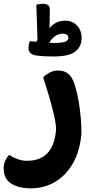

<svg xmlns="http://www.w3.org/2000/svg" viewBox="-65 -772 508 1039"><path d="M375.7 -50.8Q368.2 43.7 330.5 110.3Q292.8 176.9 233.4 212.1Q174.1 247.2 102.7 247.2Q37.5 247.2 -3.8 222Q-45.2 196.8 -45.2 137.7Q-45.2 116.9 -36.4 97.4Q-27.6 77.9 -15.8 66.4Q6.5 80.8 31.1 89.5Q55.7 98.1 80.5 98.1Q155.7 98.1 194.8 53.4Q234 8.8 238.6 -77Q236.4 -112.4 224.8 -160.2Q213.3 -207.9 198.2 -258.6Q183 -309.4 168.6 -353.6Q180.4 -366.5 202 -378.4Q223.6 -390.4 250 -390.4Q285.2 -390.4 307.7 -369.9Q330.2 -349.4 343.8 -298.4Q354 -262.7 361 -221.3Q368 -179.9 371.9 -136.6Q375.7 -93.4 375.7 -50.8ZM152 -544.4 171.8 -542.2Q188.8 -541.2 203.4 -540.3Q217.9 -539.4 227.2 -539.4Q274.3 -539.4 289.8 -547.3Q305.4 -555.2 305.4 -566.4Q305.4 -577.9 297 -583.9Q288.7 -590 275.2 -590Q250.2 -590 228.5 -572.9Q206.7 -555.8 195 -526.4L124.9 -533.4L145.5 -571.2L184.6 -587.7Q196.7 -619 223.5 -639.7Q250.2 -660.3 286 -660.3Q327.2 -660.3 351.9 -633.8Q376.7 -607.2 376.7 -566.4Q376.7 -520.5 343 -493.4Q309.3 -466.4 224.4 -466.4Q203.9 -466.4 177.7 -467.4Q151.5 -468.4 127.3 -472.4Q109 -475.9 99.2 -485.4Q89.4 -495 89.4 -514.6Q89.4 -524.1 91.6 -533.7Q93.9 -543.2 96.9 -549.4Q110.4 -547.4 123.9 -546.8Q137.4 -546.2 152 -544.4ZM166.8 -751.6Q184.4 -751.6 194.4 -744.7Q204.5 -737.8 204.5 -722.8Q204.5 -685.4 203.6 -653Q202.7 -620.7 201.7 -589.3Q200.7 -558 199 -521.1L140 -494.1L131.7 -746.6Q141 -748.6 149.2 -750.1Q157.5 -751.6 166.8 -751.6Z"/></svg>

Font: Baloo Bhaijaan 2
Style: Regular
Weight: 400
Designer: Sanskriti Dholi, Noopur Datye and Ek Type
Foundry: Ek Type
Version: Version 1.701